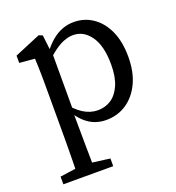

<svg xmlns="http://www.w3.org/2000/svg" viewBox="-133 -599 861 941"><g transform="rotate(-20 298.0 -128.0)"><path d="M37 237V197L150 181H175L297 197V237ZM117 237Q118 202 118.5 168Q119 134 119.5 99.5Q120 65 120 31V-261Q120 -288 119.5 -309Q119 -330 118.5 -349Q118 -368 117 -389L37 -396V-434L173 -491L192 -483L202 -396L206 -393V-81L203 -76L204 33Q204 66 204.5 100.5Q205 135 205.5 169Q206 203 206 237ZM343 13Q314 13 287 3.5Q260 -6 235.5 -27.5Q211 -49 189 -84H163L170 -143Q209 -92 245.5 -69Q282 -46 321 -46Q360 -46 390.5 -66Q421 -86 439.5 -128Q458 -170 458 -235Q458 -332 422 -383Q386 -434 331 -434Q309 -434 284.5 -425Q260 -416 232 -395.5Q204 -375 169 -340L162 -394H189Q214 -427 240 -449Q266 -471 295 -482Q324 -493 356 -493Q411 -493 455 -463Q499 -433 524.5 -377Q550 -321 550 -242Q550 -163 523 -106Q496 -49 449.5 -18Q403 13 343 13Z"/></g></svg>

Font: Source Serif 4 18pt
Style: Regular
Weight: 400
Designer: Frank Grießhammer
Foundry: Adobe Systems Incorporated
Version: Version 4.004;hotconv 1.0.116;makeotfexe 2.5.65601